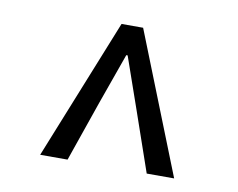

<svg xmlns="http://www.w3.org/2000/svg" viewBox="-54 -829 669 539"><g transform="rotate(10 281.0 -559.5)"><path d="M90.8 -358.4 252 -759.8H313.5L472.7 -358.4H394.5L335 -530.3L284.2 -675.8H280.3L228.5 -530.3L168.9 -358.4Z"/></g></svg>

Font: Reddit Mono
Style: Regular
Weight: 400
Monospace: yes
Designer: Stephen Hutchings
Foundry: Reddit
Version: Version 1.014; ttfautohint (v1.8.4.7-5d5b)